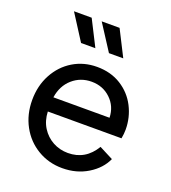

<svg xmlns="http://www.w3.org/2000/svg" viewBox="-143 -891 900 1009"><g transform="rotate(20 307.0 -386.0)"><path d="M50 -271Q50 -351 84.5 -415Q119 -479 178.5 -515Q238 -551 312 -551Q389 -551 446.5 -515Q504 -479 534.5 -419.5Q565 -360 565 -292Q565 -269 560 -242H148Q150 -191 174 -153Q198 -115 236.5 -94Q275 -73 321 -73Q419 -73 472 -162L550 -122Q524 -64 462 -26Q400 12 320 12Q244 12 182 -25Q120 -62 85 -126.5Q50 -191 50 -271ZM464 -322Q462 -385 418.5 -426.5Q375 -468 312 -468Q250 -468 205 -428.5Q160 -389 150 -322ZM252 -784H352L425 -640H345ZM196 -784 269 -640H189L97 -784Z"/></g></svg>

Font: Eudoxus Sans Medium
Style: Regular
Weight: 500
Designer: Stijn de Vries
Foundry: tokotype
Version: Version 2.005